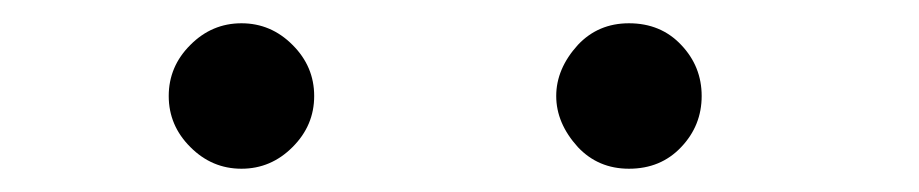

<svg xmlns="http://www.w3.org/2000/svg" viewBox="-20 -770 790 165"><path d="M565.4 -643.6Q547.9 -625 520.5 -625Q494.1 -625 476.6 -643.6Q458 -664.1 458 -687.5Q458 -710.9 476.6 -731.4Q494.1 -750 520.5 -750Q547.9 -750 565.4 -731.4Q583 -712.9 583 -687.5Q583 -662.1 565.4 -643.6ZM231.4 -731.4Q250 -712.9 250 -687.5Q250 -662.1 231.4 -643.6Q212.9 -625 187.5 -625Q162.1 -625 143.6 -643.6Q125 -662.1 125 -687.5Q125 -712.9 143.6 -731.4Q162.1 -750 187.5 -750Q212.9 -750 231.4 -731.4Z"/></svg>

Font: okolaksMetalik
Style: bold
Weight: 700
Width: 7
Version: Version 0.6